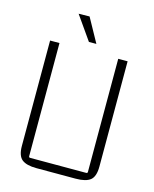

<svg xmlns="http://www.w3.org/2000/svg" viewBox="-120 -884 775 969"><g transform="rotate(15 267.5 -399.5)"><path d="M370 5H165Q113 5 89 -14Q65 -33 65 -85V-635H114V-44Q114 -37 121 -37H414Q421 -37 421 -44V-635H470V-85Q470 -33 446.5 -14Q423 5 370 5ZM169 -803 256 -679H295L226 -804Z"/></g></svg>

Font: Gemunu Libre ExtraLight ExtraLight
Style: Regular
Weight: 250
Version: Version 1.100